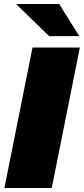

<svg xmlns="http://www.w3.org/2000/svg" viewBox="-20 -937 418 957"><path d="M2 0 142 -700H378L238 0ZM225 -757 60 -917H275L375 -757Z"/></svg>

Font: Montserrat Thin Black
Style: Italic
Weight: 900
Italic angle: -11.3°
Version: Version 9.000